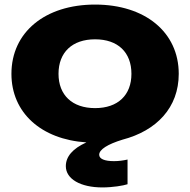

<svg xmlns="http://www.w3.org/2000/svg" viewBox="-20 -608 832 840"><path d="M516 3C665 -36 762 -137 762 -285C762 -467 615 -588 396 -588C177 -588 30 -467 30 -285C30 -115 160 2 358 15C298 42 268 77 268 119C268 175 332 212 428 212C473 212 520 204 538 198V90C520 94 500 97 479 97C437 97 414 87 414 69C414 46 451 23 516 3ZM236 -285C236 -379 296 -436 396 -436C496 -436 555 -379 555 -285C555 -192 496 -135 396 -135C296 -135 236 -192 236 -285Z"/></svg>

Font: Bounded
Style: Bold
Weight: 700
Designer: Vlad Churkin
Version: Version 3.0